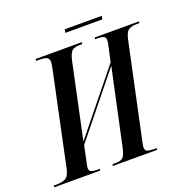

<svg xmlns="http://www.w3.org/2000/svg" viewBox="-174 -947 1052 1080"><g transform="rotate(-20 352.0 -407.5)"><path d="M-32 0 -30 -10H-14Q19 -10 40 -21Q61 -32 70 -75L187 -628Q190 -642 191.5 -652Q193 -662 193 -670Q193 -689 180 -696Q167 -703 132 -703H116L117 -714H394L392 -703H376Q347 -703 332 -691.5Q317 -680 307 -638L211 -186L507 -552L524 -629Q532 -659 532 -676Q532 -694 519.5 -699Q507 -704 486 -704H469L471 -714H736L733 -704H716Q687 -704 669.5 -692.5Q652 -681 643 -638L524 -80Q521 -65 519 -55.5Q517 -46 517 -38Q517 -19 531 -14.5Q545 -10 570 -10H587L585 0H319L321 -10H338Q370 -10 383 -21.5Q396 -33 406 -76L504 -533L208 -166L191 -85Q182 -50 182 -36Q182 -20 194.5 -15Q207 -10 228 -10H245L243 0ZM324 -795 328 -815H550L546 -795Z"/></g></svg>

Font: Noto Serif Display ExtraCondensed SemiBold
Style: Italic
Weight: 600
Width: 2
Italic angle: -12°
Designer: Monotype Design Team
Foundry: Monotype Imaging Inc.
Version: Version 2.009